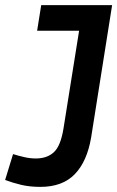

<svg xmlns="http://www.w3.org/2000/svg" viewBox="-54 -720 458 750"><path d="M-34 -17 -3 -118Q20 -111 42 -106Q64 -101 86 -101Q130 -101 156.5 -125.5Q183 -150 194 -218L255 -600H91L107 -700H384L302 -183Q286 -89 238 -39.5Q190 10 104 10Q62 10 28.5 2Q-5 -6 -34 -17Z"/></svg>

Font: Georama SemiCondensed SemiBold
Style: Italic
Weight: 600
Width: 4
Italic angle: -9°
Designer: Jean-Baptiste Levee
Foundry: Production Type
Version: Version 1.000